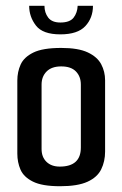

<svg xmlns="http://www.w3.org/2000/svg" viewBox="-20 -641 424 665"><path d="M188 4Q126 4 94 -12Q62 -28 51 -53.5Q40 -79 40 -109V-362Q40 -392 51.5 -417.5Q63 -443 95.5 -459Q128 -475 192 -475Q251 -475 284 -459.5Q317 -444 330.5 -418.5Q344 -393 344 -363V-116Q344 -82 330.5 -54.5Q317 -27 283 -11.5Q249 4 188 4ZM187 -64Q260 -64 260 -130V-348Q260 -376 243 -393.5Q226 -411 192 -411Q159 -411 141.5 -393.5Q124 -376 124 -348V-125Q124 -97 141 -80.5Q158 -64 187 -64ZM189 -522Q128 -522 104.5 -552.5Q81 -583 81 -621H134Q134 -597 147 -580Q160 -563 189 -563Q222 -563 235 -580Q248 -597 249 -621H302Q302 -579 275.5 -550.5Q249 -522 189 -522Z"/></svg>

Font: Smooch Sans SemiBold
Style: Bold
Weight: 600
Designer: Robert E. Leuschke
Foundry: Robert E. Leuschke
Version: Version 1.010; ttfautohint (v1.8.3)